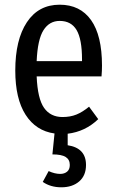

<svg xmlns="http://www.w3.org/2000/svg" viewBox="-20 -558 494 817"><path d="M412 -233H136Q140 -138 167.5 -99Q195 -60 246 -60Q279 -60 305 -70.5Q331 -81 359 -104L398 -51Q343 2 268 11V60Q346 72 346 144Q346 189 317 214Q288 239 241 239Q195 239 162 216L187 170Q213 182 236 182Q254 182 265.5 172.5Q277 163 277 144Q277 121 259.5 110Q242 99 203 99L212 10Q133 -1 89 -69.5Q45 -138 45 -258Q45 -389 94.5 -463.5Q144 -538 234 -538Q321 -538 367.5 -472.5Q414 -407 414 -279Q414 -257 412 -233ZM329 -305Q329 -391 306 -430Q283 -469 234 -469Q190 -469 165 -429.5Q140 -390 136 -298H329Z"/></svg>

Font: Fira Sans Extra Condensed
Style: Regular
Weight: 400
Width: 1
Designer: Carrois Corporate & Edenspiekermann AG
Foundry: Carrois Corporate GbR & Edenspiekermann AG
Version: Version 4.203